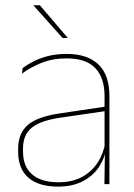

<svg xmlns="http://www.w3.org/2000/svg" viewBox="-20 -700 509 730"><path d="M377 0 379 -128 377.5 -131.5V-292V-334.5Q377.5 -404.5 342.2 -441.2Q307 -478 233.5 -478Q179 -478 136 -460.2Q93 -442.5 63.5 -420L66 -441Q81.5 -453 105.2 -465.5Q129 -478 161.2 -486.5Q193.5 -495 233.5 -495Q275 -495 305.5 -484.2Q336 -473.5 356.2 -453Q376.5 -432.5 386.2 -402.8Q396 -373 396 -335V0ZM200 9.5Q127.5 9.5 88.2 -24.2Q49 -58 49 -123V-134.5Q49 -192.5 85 -224.2Q121 -256 205.5 -268.5L386.5 -295.5L387 -278.5L209 -252.5Q134 -241.5 100.8 -214.5Q67.5 -187.5 67.5 -135.5V-124Q67.5 -66.5 102.2 -36.8Q137 -7 202.5 -7Q254.5 -7 291.8 -27.2Q329 -47.5 351.5 -82.2Q374 -117 380.5 -160.5L390 -142H384Q380 -102.5 358 -67.8Q336 -33 296.5 -11.8Q257 9.5 200 9.5ZM131.5 -680 237.5 -556V-555.5H218L107.5 -679V-680Z"/></svg>

Font: Anek Gurmukhi Thin
Style: Regular
Weight: 250
Designer: Sarang Kulkarni (Gurmukhi), Yesha Goshar (Latin)
Foundry: Ek Type
Version: Version 1.003